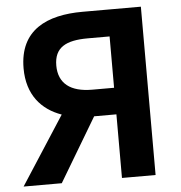

<svg xmlns="http://www.w3.org/2000/svg" viewBox="-53 -791 794 842"><g transform="rotate(-5 344.5 -370.5)"><path d="M244 -427C219 -447 206 -477 206 -516C206 -596 258 -623 354 -623H450V-510V-397H354C306 -397 269 -407 244 -427ZM598 -370V-741H469H341C185 -741 62 -686 62 -516C62 -400 123 -331 211 -300L17 0H185L352 -280H450V0H598Z"/></g></svg>

Font: GenSekiGothic2 TW B
Style: Regular
Weight: 700
Version: Version 2.100;PS 2.1;hotconv 16.6.51;makeotf.lib2.5.65220 DE